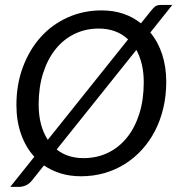

<svg xmlns="http://www.w3.org/2000/svg" viewBox="-20 -690 701 759"><path d="M637.2 -366.7Q637.2 -312 625.7 -263.2Q614.3 -214.4 592.8 -172.9Q571.3 -131.3 541 -98.1Q510.7 -64.9 473.4 -41.5Q436 -18.1 392.3 -5.6Q348.6 6.8 300.3 6.8Q256.8 6.8 220.2 -4.4Q183.6 -15.6 153.8 -36.1L106 23.9Q94.7 37.6 81.3 43.2Q67.9 48.8 55.2 48.8H20.5L115.7 -70.3Q81.5 -107.9 63.2 -159.9Q44.9 -211.9 44.9 -274.9Q44.9 -356.4 70.6 -425Q96.2 -493.7 141.1 -543.5Q186 -593.3 247.8 -621.1Q309.6 -648.9 381.3 -648.9Q428.2 -648.9 467.3 -635.7Q506.3 -622.6 537.1 -597.7L577.1 -647.5Q586.9 -660.2 594.5 -665.3Q602.1 -670.4 616.7 -670.4H661.1L574.2 -561.5Q605 -524.4 621.1 -474.9Q637.2 -425.3 637.2 -366.7ZM132.8 -276.9Q132.8 -233.9 142.1 -199Q151.4 -164.1 168.9 -137.2L486.3 -534.2Q464.4 -555.2 435.1 -566.2Q405.8 -577.1 370.6 -577.1Q318.4 -577.1 274.7 -555.9Q231 -534.7 199.5 -495.4Q168 -456.1 150.4 -400.6Q132.8 -345.2 132.8 -276.9ZM548.3 -364.7Q548.3 -402.8 540.8 -434.8Q533.2 -466.8 519 -492.7L204.1 -99.1Q247.1 -64.9 310.1 -64.9Q362.8 -64.9 406.5 -85.9Q450.2 -106.9 481.7 -146Q513.2 -185.1 530.8 -240.5Q548.3 -295.9 548.3 -364.7Z"/></svg>

Font: Carlito
Style: Italic
Weight: 400
Italic angle: -7°
Designer: Lukasz Dziedzic
Foundry: tyPoland Lukasz Dziedzic
Version: Version 1.104